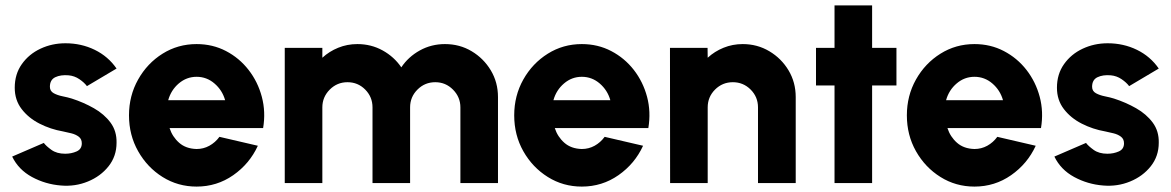

<svg xmlns="http://www.w3.org/2000/svg" viewBox="-20 -677 4330 710"><path d="M205.5 9Q148 4.5 98.2 -22.5Q48.5 -49.5 25 -98L142 -148.5Q150.5 -137 170.2 -122.8Q190 -108.5 221 -108.5Q244 -108.5 263.2 -117Q282.5 -125.5 282.5 -147Q282.5 -163 271.2 -171.5Q260 -180 243.8 -184Q227.5 -188 213 -191Q167 -199 126.2 -219.8Q85.5 -240.5 60 -273.8Q34.5 -307 34.5 -352.5Q34.5 -403 60.8 -440Q87 -477 129.8 -497Q172.5 -517 222 -517Q280.5 -517 330.2 -492.8Q380 -468.5 411 -423.5L301.5 -358.5Q291.5 -372 273.5 -384.2Q255.5 -396.5 233.5 -398.5Q204.5 -401 184.5 -391.5Q164.5 -382 164.5 -356Q164.5 -340 178.8 -332.2Q193 -324.5 212 -320.8Q231 -317 245.5 -312.5Q289 -298.5 327.2 -276.8Q365.5 -255 388.8 -223.5Q412 -192 411 -149Q411 -99.5 381.5 -62.2Q352 -25 305 -5.8Q258 13.5 205.5 9Z M707 13Q638 13 581.2 -22.5Q524.5 -58 490.8 -117.8Q457 -177.5 457 -250.5Q457 -323 490.8 -383Q524.5 -443 581.2 -478.5Q638 -514 707 -514Q766.5 -514 815.8 -488.2Q865 -462.5 899.2 -418.5Q933.5 -374.5 948.2 -319Q963 -263.5 953 -203.5H607Q617.5 -171 642.5 -149Q667.5 -127 707 -126Q732.5 -126 754.2 -138Q776 -150 791.5 -171L933.5 -138Q903 -71.5 842.5 -29.2Q782 13 707 13ZM602 -306.5H812.5Q802 -343.5 773.2 -368.2Q744.5 -393 707 -393Q670 -393 641.2 -368.5Q612.5 -344 602 -306.5Z M1033 0V-500H1172V-463.5Q1197.5 -487 1230.8 -500.5Q1264 -514 1301.5 -514Q1352.5 -514 1395 -490.5Q1437.5 -467 1464 -428Q1490 -467 1532.5 -490.5Q1575 -514 1625.5 -514Q1680 -514 1724.2 -487.5Q1768.5 -461 1795 -416.8Q1821.5 -372.5 1821.5 -318V0H1682.5V-280Q1682.5 -318 1655.2 -345.5Q1628 -373 1589.5 -373Q1551 -373 1523.8 -345.8Q1496.5 -318.5 1496.5 -280V0H1357.5V-280Q1357.5 -318.5 1330.5 -345.8Q1303.5 -373 1265 -373Q1226.5 -373 1199.2 -345.5Q1172 -318 1172 -280V0Z M2131.5 13Q2062.5 13 2005.8 -22.5Q1949 -58 1915.2 -117.8Q1881.5 -177.5 1881.5 -250.5Q1881.5 -323 1915.2 -383Q1949 -443 2005.8 -478.5Q2062.5 -514 2131.5 -514Q2191 -514 2240.2 -488.2Q2289.5 -462.5 2323.8 -418.5Q2358 -374.5 2372.8 -319Q2387.5 -263.5 2377.5 -203.5H2031.5Q2042 -171 2067 -149Q2092 -127 2131.5 -126Q2157 -126 2178.8 -138Q2200.5 -150 2216 -171L2358 -138Q2327.5 -71.5 2267 -29.2Q2206.5 13 2131.5 13ZM2026.5 -306.5H2237Q2226.5 -343.5 2197.8 -368.2Q2169 -393 2131.5 -393Q2094.5 -393 2065.8 -368.5Q2037 -344 2026.5 -306.5Z M2922.5 -318V0H2783V-280Q2783 -318.5 2755.8 -345.8Q2728.5 -373 2690 -373Q2651.5 -373 2624.2 -345.8Q2597 -318.5 2597 -280V0H2458L2457.5 -500H2596.5L2597 -463.5Q2622.5 -487 2655.8 -500.5Q2689 -514 2726.5 -514Q2780.5 -514 2825 -487.5Q2869.5 -461 2896 -416.8Q2922.5 -372.5 2922.5 -318Z M3295 -361H3205V0H3066V-361H2997.5V-500H3066V-657H3205V-500H3295Z M3583.5 13Q3514.5 13 3457.8 -22.5Q3401 -58 3367.2 -117.8Q3333.5 -177.5 3333.5 -250.5Q3333.5 -323 3367.2 -383Q3401 -443 3457.8 -478.5Q3514.5 -514 3583.5 -514Q3643 -514 3692.2 -488.2Q3741.5 -462.5 3775.8 -418.5Q3810 -374.5 3824.8 -319Q3839.5 -263.5 3829.5 -203.5H3483.5Q3494 -171 3519 -149Q3544 -127 3583.5 -126Q3609 -126 3630.8 -138Q3652.5 -150 3668 -171L3810 -138Q3779.5 -71.5 3719 -29.2Q3658.5 13 3583.5 13ZM3478.5 -306.5H3689Q3678.5 -343.5 3649.8 -368.2Q3621 -393 3583.5 -393Q3546.5 -393 3517.8 -368.5Q3489 -344 3478.5 -306.5Z M4059.5 9Q4002 4.5 3952.2 -22.5Q3902.5 -49.5 3879 -98L3996 -148.5Q4004.5 -137 4024.2 -122.8Q4044 -108.5 4075 -108.5Q4098 -108.5 4117.2 -117Q4136.5 -125.5 4136.5 -147Q4136.5 -163 4125.2 -171.5Q4114 -180 4097.8 -184Q4081.5 -188 4067 -191Q4021 -199 3980.2 -219.8Q3939.5 -240.5 3914 -273.8Q3888.5 -307 3888.5 -352.5Q3888.5 -403 3914.8 -440Q3941 -477 3983.8 -497Q4026.5 -517 4076 -517Q4134.5 -517 4184.2 -492.8Q4234 -468.5 4265 -423.5L4155.5 -358.5Q4145.5 -372 4127.5 -384.2Q4109.5 -396.5 4087.5 -398.5Q4058.5 -401 4038.5 -391.5Q4018.5 -382 4018.5 -356Q4018.5 -340 4032.8 -332.2Q4047 -324.5 4066 -320.8Q4085 -317 4099.5 -312.5Q4143 -298.5 4181.2 -276.8Q4219.5 -255 4242.8 -223.5Q4266 -192 4265 -149Q4265 -99.5 4235.5 -62.2Q4206 -25 4159 -5.8Q4112 13.5 4059.5 9Z"/></svg>

Font: Urbanist ExtraBold
Style: Regular
Weight: 800
Designer: Corey Hu
Foundry: Corey Hu
Version: Version 1.330; ttfautohint (v1.8.4.7-5d5b)